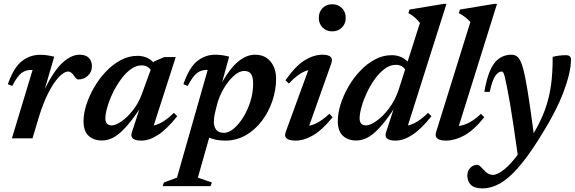

<svg xmlns="http://www.w3.org/2000/svg" viewBox="-20 -732 3042 1016"><path d="M152.5 -362H145Q116.5 -362 94.2 -346Q72 -330 44.5 -277L21.5 -286.5Q53 -376 96.5 -409Q140 -442 191 -442Q212 -442 229.2 -439.5Q246.5 -437 267 -432L217 -261Q265.5 -359 311.5 -400.8Q357.5 -442.5 401 -442.5Q434 -442.5 450.2 -425.5Q466.5 -408.5 466.5 -381.5Q466.5 -351 445 -331.2Q423.5 -311.5 394.5 -311.5Q384.5 -311.5 371 -332Q356.5 -353.5 340 -353.5Q319.5 -353.5 292 -324.8Q264.5 -296 236.5 -241.8Q208.5 -187.5 185.5 -112L152 0H43Z M678 -32.5 717.5 -153Q673 -87.5 638.8 -51.8Q604.5 -16 576 -2.2Q547.5 11.5 520 11.5Q476 11.5 449 -13.2Q422 -38 422 -90.5Q422 -131.5 437 -178.2Q452 -225 478.8 -270.8Q505.5 -316.5 541.2 -354Q577 -391.5 619.2 -414Q661.5 -436.5 707 -436.5Q759 -436.5 792 -402L794 -406.5L850 -430H910L793.5 -68Q844 -79 900 -135L918 -117Q863.5 -49 817 -18.5Q770.5 12 728 12Q663 12 678 -32.5ZM537.5 -105Q537.5 -68.5 571.5 -68.5Q592 -68.5 622.5 -89.5Q653 -110.5 682.8 -147.8Q712.5 -185 730.5 -234L777.5 -363Q771 -372.5 758.8 -379.2Q746.5 -386 729 -386Q699 -386 671 -365Q643 -344 618.8 -310.5Q594.5 -277 576.2 -238.8Q558 -200.5 547.8 -164.8Q537.5 -129 537.5 -105Z M1101 233.5 1094 253H840.5L847.5 233.5L916.5 208L1079 -362H1074Q1045.5 -362 1023.2 -346Q1001 -330 973 -277L950.5 -286.5Q982 -376.5 1024.5 -409.5Q1067 -442.5 1117.5 -442.5Q1138 -442.5 1155 -440Q1172 -437.5 1192.5 -432.5L1155.5 -297Q1198.5 -372.5 1242 -407.5Q1285.5 -442.5 1329 -442.5Q1382 -442.5 1411.5 -406.5Q1441 -370.5 1441 -316Q1441 -255.5 1421 -197Q1401 -138.5 1365 -91.2Q1329 -44 1280 -16Q1231 12 1172.5 12Q1122.5 12 1087 -3.5L1027 208ZM1121 -149Q1115.5 -127 1113.5 -112.5Q1111.5 -98 1111.5 -88.5Q1111.5 -61.5 1124.2 -45.2Q1137 -29 1165.5 -29Q1190 -29 1216.8 -51.2Q1243.5 -73.5 1267 -111.2Q1290.5 -149 1305 -195.2Q1319.5 -241.5 1319.5 -289.5Q1319.5 -323 1308.8 -339.8Q1298 -356.5 1272.5 -356.5Q1245.5 -356.5 1216.2 -329.8Q1187 -303 1163.2 -262.2Q1139.5 -221.5 1129 -180.5Z M1667 -637.5Q1667 -669 1687 -689.2Q1707 -709.5 1738 -709.5Q1769 -709.5 1789.2 -689.2Q1809.5 -669 1809.5 -637.5Q1809.5 -606.5 1789.2 -586.2Q1769 -566 1738 -566Q1707 -566 1687 -586.2Q1667 -606.5 1667 -637.5ZM1492 -34 1611.5 -361Q1562.5 -348 1509 -290L1490.5 -307Q1544 -383.5 1592.2 -413Q1640.5 -442.5 1686 -442.5Q1749.5 -442.5 1733 -396L1616 -66.5Q1665.5 -76 1723 -130L1740 -111.5Q1685 -44 1637 -16Q1589 12 1544.5 12Q1475 12 1492 -34Z M2263 -117Q2209 -49 2162.2 -18.5Q2115.5 12 2073 12Q2008 12 2023 -32.5L2062.5 -153Q2018 -87 1984 -51.5Q1950 -16 1921.5 -2.2Q1893 11.5 1865 11.5Q1821.5 11.5 1794.5 -13.5Q1767.5 -38.5 1767.5 -91.5Q1767.5 -132.5 1782.2 -179.8Q1797 -227 1823.5 -273Q1850 -319 1885.8 -356.8Q1921.5 -394.5 1963.8 -417.2Q2006 -440 2052 -440Q2104 -440 2137 -406L2202 -610.5Q2177 -644 2141 -662.5L2147 -681.5L2327.5 -711.5H2342.5L2138.5 -68Q2189 -79 2245 -135ZM1883 -105.5Q1883 -68.5 1917 -68.5Q1938.5 -68.5 1972 -91.8Q2005.5 -115 2038.2 -158Q2071 -201 2090.5 -260L2124 -365Q2117 -375 2104.8 -382Q2092.5 -389 2074.5 -389Q2044 -389 2015.8 -368Q1987.5 -347 1963.2 -313.2Q1939 -279.5 1921 -240.8Q1903 -202 1893 -166.2Q1883 -130.5 1883 -105.5Z M2469 -615.5Q2456 -630 2442.2 -640.8Q2428.5 -651.5 2408 -662.5L2414 -681.5L2595 -711.5H2610L2408 -65.5Q2463.5 -71.5 2525 -129.5L2542.5 -111.5Q2487 -42.5 2436.8 -15.2Q2386.5 12 2340.5 12Q2273 12 2288 -34Z M2571.5 -246H2543Q2561.5 -354 2596.2 -398.2Q2631 -442.5 2687 -442.5Q2709 -442.5 2722.8 -426.8Q2736.5 -411 2748.5 -368Q2759.5 -327.5 2772.8 -246Q2786 -164.5 2804 -27Q2842.5 -92 2864.5 -153.2Q2886.5 -214.5 2895.8 -281.5Q2905 -348.5 2904.5 -431Q2920 -435.5 2939 -437.8Q2958 -440 2974.5 -440Q3001.5 -440 3001.5 -416.5Q3001.5 -352 2962.8 -247.2Q2924 -142.5 2832.5 2.5Q2771.5 99.5 2720.5 157Q2669.5 214.5 2623.8 239.8Q2578 265 2533.5 265Q2490.5 265 2471.8 246.2Q2453 227.5 2453 197.5Q2453 172 2468.8 156Q2484.5 140 2506 140Q2511.5 140 2518 145.2Q2524.5 150.5 2538.5 165.5Q2552 181 2564.2 187.2Q2576.5 193.5 2587.5 193.5Q2611.5 193.5 2647 165.5Q2682.5 137.5 2719.5 86.5Q2706.5 -6.5 2696.5 -72.8Q2686.5 -139 2678.5 -186Q2670.5 -233 2663 -270Q2655.5 -308 2651 -325.8Q2646.5 -343.5 2642.8 -348.5Q2639 -353.5 2634 -353.5Q2617.5 -353.5 2601.2 -330.8Q2585 -308 2571.5 -246Z"/></svg>

Font: Newsreader 16pt SemiBold
Style: Italic
Weight: 600
Italic angle: -17°
Designer: Hugues Gentile
Foundry: Production Type
Version: Version 1.003; ttfautohint (v1.8.3)